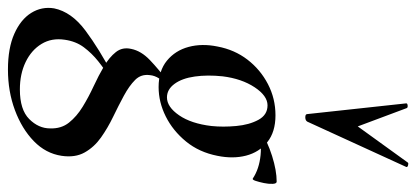

<svg xmlns="http://www.w3.org/2000/svg" viewBox="-348 -464 1047 483"><g transform="rotate(90 175.5 -222.5)"><path d="M109 281Q55 281 19 265Q-17 249 -33.5 222.5Q-50 196 -45 165Q-36 121 11 86Q58 51 121 18L128 26Q108 38 88 54Q68 70 53 90Q38 110 34 138Q29 171 44.5 196.5Q60 222 90 236.5Q120 251 159 251Q210 251 233.5 227.5Q257 204 257 175Q258 147 242.5 127.5Q227 108 202.5 93Q178 78 151 65.5Q124 53 101 39.5Q78 26 65 9.5Q52 -7 57 -29Q62 -54 85 -76Q108 -98 141 -123L149 -116Q139 -111 131.5 -99.5Q124 -88 123 -76Q120 -54 135 -39Q150 -24 175 -10.5Q200 3 228 16.5Q256 30 280 47Q304 64 317.5 88Q331 112 326 146Q320 186 289 216Q258 246 211 263.5Q164 281 109 281ZM153 -98Q112 -98 86.5 -119Q61 -140 52 -173.5Q43 -207 51 -246Q59 -289 84 -321.5Q109 -354 145.5 -373Q182 -392 224 -392Q266 -392 291.5 -371.5Q317 -351 325.5 -318Q334 -285 326 -246Q317 -200 290 -167Q263 -134 227 -116Q191 -98 153 -98ZM179 -119Q203 -119 224 -149.5Q245 -180 251 -231Q254 -260 251 -293Q248 -326 235.5 -349Q223 -372 199 -372Q175 -372 153.5 -339.5Q132 -307 126 -259Q122 -221 126.5 -189Q131 -157 145 -138Q159 -119 179 -119ZM261 -346 260 -353Q290 -372 326.5 -383.5Q363 -395 391 -395Q396 -395 396.5 -385Q397 -375 394.5 -363Q392 -351 389 -342Q386 -333 383 -335Q359 -351 324.5 -354.5Q290 -358 261 -346ZM221 -472 194 -721Q194 -724 199.5 -724.5Q205 -725 206 -722L252 -599L343 -725Q345 -727 350 -725.5Q355 -724 354 -721L240 -472Q237 -467 229 -467Q221 -467 221 -472Z"/></g></svg>

Font: Cormorant Light SemiBold
Style: Italic
Weight: 600
Italic angle: -10°
Version: Version 4.000